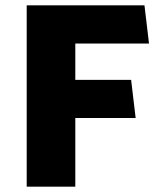

<svg xmlns="http://www.w3.org/2000/svg" viewBox="-20 -699 598 719"><path d="M471 -400H262V-536H538L521 -679H80V0H262V-257H488Z"/></svg>

Font: Catamaran Thin Black
Style: Regular
Weight: 900
Version: Version 2.000